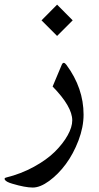

<svg xmlns="http://www.w3.org/2000/svg" viewBox="-25 -551 433 836"><path d="M223.6 -530.8 291.5 -462.4 223.6 -394.5 155.8 -462.4ZM117.7 265.6Q84.5 265.6 28.8 249Q1.5 241.2 -3.9 231.4Q-7.8 224.6 1 222.2Q66.4 206.1 122.6 175.3Q178.7 144.5 214.1 109.4Q249.5 74.2 269.5 38.3Q289.6 2.4 289.6 -26.9Q289.6 -86.9 204.1 -174.3L244.1 -269.5Q251.5 -285.6 264.2 -268.6Q338.9 -167.5 338.9 -51.8Q338.9 2.4 316.7 60.8Q294.4 119.1 261.5 163.6Q228.5 208 189.2 236.8Q149.9 265.6 117.7 265.6Z"/></svg>

Font: Parastoo FD
Style: FD
Weight: 400
Foundry: Saber Rastikerdar (saber.rastikerdar@gmail.com)
Version: Version 2.0.1